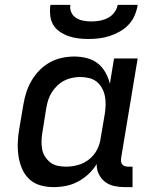

<svg xmlns="http://www.w3.org/2000/svg" viewBox="-20 -760 640 788"><path d="M200 8Q172 8 145.5 0.5Q119 -7 100 -25Q81 -43 70.5 -67.5Q60 -92 56 -119Q52 -146 53 -174.5Q54 -203 59 -231L76 -331Q80 -356 88 -381Q96 -406 109.5 -429Q123 -452 142 -471.5Q161 -491 184.5 -504Q208 -517 234 -522.5Q260 -528 285 -528Q311 -528 336.5 -521.5Q362 -515 381 -500Q400 -485 412.5 -463Q425 -441 431 -416L448 -520H545L477 -111Q476 -104 477 -97Q478 -90 482 -85Q486 -80 492.5 -78Q499 -76 506 -76H524V8H492Q470 8 449 3.5Q428 -1 411.5 -13.5Q395 -26 385.5 -45.5Q376 -65 377 -87Q363 -64 343 -45.5Q323 -27 299.5 -14.5Q276 -2 250.5 3Q225 8 200 8ZM251 -76Q275 -76 299.5 -82.5Q324 -89 345 -105.5Q366 -122 378 -145Q390 -168 393 -192L410 -292Q413 -311 413.5 -329.5Q414 -348 410.5 -365.5Q407 -383 398.5 -398.5Q390 -414 377 -424.5Q364 -435 346 -439.5Q328 -444 309 -444Q293 -444 276 -440.5Q259 -437 243.5 -429Q228 -421 215 -408.5Q202 -396 192.5 -381Q183 -366 178 -350Q173 -334 170 -317L154 -217Q151 -200 150.5 -182Q150 -164 153 -147.5Q156 -131 165 -117Q174 -103 187 -93Q200 -83 217 -79.5Q234 -76 251 -76ZM343 -600Q322 -600 301 -602.5Q280 -605 260.5 -612Q241 -619 224.5 -630.5Q208 -642 198 -659Q188 -676 186 -697.5Q184 -719 187 -740H269Q266 -723 273 -708.5Q280 -694 293 -686Q306 -678 322 -675Q338 -672 355 -672Q372 -672 389 -675Q406 -678 422 -686Q438 -694 449 -708.5Q460 -723 463 -740H545Q542 -719 533 -697.5Q524 -676 508 -659Q492 -642 471.5 -630.5Q451 -619 429.5 -612Q408 -605 386 -602.5Q364 -600 343 -600Z"/></svg>

Font: Iosevka Custom Medium
Style: Italic
Weight: 500
Italic angle: -9°
Designer: Belleve Invis
Foundry: Belleve Invis
Version: Version 27.0.1